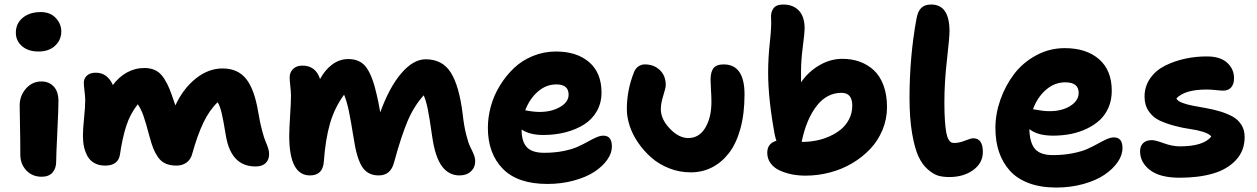

<svg xmlns="http://www.w3.org/2000/svg" viewBox="-20 -780 5615 858"><path d="M151.9 -549.8Q106 -549.8 78.4 -573.7Q50.8 -597.7 50.8 -633.8Q50.8 -675.3 81.8 -700.7Q112.8 -726.1 162.1 -726.1Q204.6 -726.1 229.2 -699.7Q253.9 -673.3 253.9 -639.2Q253.9 -601.6 226.3 -575.7Q198.7 -549.8 151.9 -549.8ZM166 9.8Q124 9.8 97.4 -18.8Q70.8 -47.4 70.8 -88.9Q70.8 -156.7 69.3 -220.7Q67.9 -284.7 67.9 -308.1Q67.9 -352.1 95.9 -384Q124 -416 165 -416Q198.7 -416 219.7 -393.8Q240.7 -371.6 241.2 -330.1Q241.7 -303.7 236.3 -193.6Q231 -83.5 231 -58.1Q231 -26.9 214.4 -8.5Q197.8 9.8 166 9.8Z M449.7 -40Q422.4 -40 402.3 -51Q382.3 -62 371.3 -81.5Q360.4 -101.1 355.5 -123.5Q350.6 -146 350.6 -172.9Q350.6 -204.1 355.7 -252.9Q360.8 -301.8 360.8 -332Q360.8 -347.2 357.7 -373Q354.5 -398.9 354.5 -410.2Q354.5 -429.2 368.4 -442.1Q382.3 -455.1 407.7 -455.1Q436 -455.1 455.1 -439.7Q474.1 -424.3 484.4 -399.9Q510.3 -435.5 546.6 -455.8Q583 -476.1 625.5 -476.1Q674.3 -476.1 701.2 -445.1Q728 -414.1 748.5 -353Q748.5 -352.5 763.7 -309.1Q798.8 -384.3 855 -429.2Q911.1 -474.1 974.6 -474.1Q1042 -474.1 1079.3 -428.2Q1116.7 -382.3 1133.8 -279.8Q1141.6 -232.4 1151.1 -196.8Q1160.6 -161.1 1167.2 -146.5Q1173.8 -131.8 1178.2 -117.9Q1182.6 -104 1182.6 -91.8Q1182.6 -65.9 1167 -51Q1151.4 -36.1 1121.6 -36.1Q1013.2 -36.1 989.7 -171.9Q978 -243.7 970.5 -275.1Q962.9 -306.6 952.6 -323.2Q915.5 -287.6 888.9 -231.9Q862.3 -176.3 839.4 -94.2Q833 -67.9 814.2 -54Q795.4 -40 768.6 -40Q740.2 -40 720 -49.1Q699.7 -58.1 686.3 -77.4Q672.9 -96.7 665 -116.7Q657.2 -136.7 648.4 -168.9Q631.3 -233.9 620.8 -263.4Q610.4 -293 595.7 -314Q561.5 -271 544.2 -217.3Q526.9 -163.6 515.6 -86.9Q506.8 -40 449.7 -40Z M1365.2 3.9Q1272.5 3.9 1272.5 -172.9Q1272.5 -202.1 1276.4 -262.7Q1280.3 -323.2 1280.3 -353Q1280.3 -368.7 1277.3 -395.5Q1274.4 -422.4 1274.4 -434.1Q1274.4 -456.5 1289.6 -471.7Q1304.7 -486.8 1331.5 -486.8Q1390.6 -486.8 1410.2 -426.8Q1432.6 -468.3 1465.1 -492.2Q1497.6 -516.1 1536.6 -516.1Q1590.8 -516.1 1618.2 -477.1Q1645.5 -438 1663.6 -356Q1671.9 -321.3 1679.2 -277.8Q1719.7 -390.1 1773.4 -452.6Q1827.1 -515.1 1882.3 -515.1Q1956.5 -515.1 1994.1 -456.3Q2031.7 -397.5 2047.4 -272Q2053.2 -218.3 2063.2 -178.7Q2073.2 -139.2 2081.8 -122.8Q2090.3 -106.4 2096.9 -90.3Q2103.5 -74.2 2103.5 -59.1Q2103.5 -31.7 2084.2 -13.9Q2064.9 3.9 2033.2 3.9Q1985.8 3.9 1955.3 -36.6Q1924.8 -77.1 1911.6 -168Q1899.4 -254.4 1891.6 -292.5Q1883.8 -330.6 1873.5 -354Q1829.6 -305.7 1801.3 -238.5Q1772.9 -171.4 1741.2 -55.2Q1726.6 3.9 1672.4 3.9Q1622.1 3.9 1597.7 -35.6Q1573.2 -75.2 1560.5 -162.1Q1547.4 -244.1 1538.6 -285.6Q1529.8 -327.1 1517.6 -356.9Q1474.6 -297.9 1454.3 -226.8Q1434.1 -155.8 1427.2 -58.1Q1422.9 3.9 1365.2 3.9Z M2426.3 42Q2293 42 2226.6 -26.1Q2160.2 -94.2 2160.2 -209Q2160.2 -256.8 2173.6 -305.4Q2187 -354 2213.9 -397.7Q2240.7 -441.4 2276.6 -475.6Q2312.5 -509.8 2361.3 -529.8Q2410.2 -549.8 2464.4 -549.8Q2557.6 -549.8 2612.8 -502.2Q2668 -454.6 2668 -366.2Q2668 -319.3 2646.7 -282.5Q2625.5 -245.6 2588.9 -222.9Q2552.2 -200.2 2506.1 -188.5Q2460 -176.8 2407.2 -176.8Q2347.2 -176.8 2311 -201.2V-199.2Q2311 -147.5 2334.2 -122.3Q2357.4 -97.2 2412.1 -97.2Q2458.5 -97.2 2497.6 -105Q2536.6 -112.8 2561.8 -124.3Q2586.9 -135.7 2606.9 -147Q2627 -158.2 2644.5 -166Q2662.1 -173.8 2676.3 -173.8Q2714.4 -173.8 2714.4 -125Q2714.4 -95.2 2693.1 -65.4Q2671.9 -35.6 2635.3 -11.7Q2598.6 12.2 2543.5 27.1Q2488.3 42 2426.3 42ZM2466.3 -402.8Q2420.4 -402.8 2383.5 -370.6Q2346.7 -338.4 2327.1 -287.1Q2364.7 -279.8 2391.1 -279.8Q2444.8 -279.8 2482.9 -302Q2521 -324.2 2521 -356.9Q2521 -402.8 2466.3 -402.8Z M3066.9 -9.8Q3016.6 -9.8 2970.7 -27.8Q2924.8 -45.9 2891.1 -75.4Q2857.4 -105 2832 -141.8Q2806.6 -178.7 2793.9 -217.5Q2781.2 -256.3 2781.2 -292Q2781.2 -377.4 2813 -457Q2818.4 -472.2 2831.5 -482.2Q2844.7 -492.2 2861.8 -492.2Q2902.3 -492.2 2928.7 -466.8Q2955.1 -441.4 2955.1 -399.9Q2955.1 -387.7 2944.1 -353Q2933.1 -318.4 2933.1 -292Q2933.1 -247.1 2973.4 -205.1Q3013.7 -163.1 3055.2 -163.1Q3104.5 -163.1 3131.8 -209Q3159.2 -254.9 3159.2 -325.2Q3159.2 -347.7 3157.2 -377.9Q3155.3 -408.2 3155.3 -423.8Q3155.3 -458 3168.2 -475.1Q3181.2 -492.2 3213.9 -492.2Q3307.1 -492.2 3307.1 -357.9Q3307.1 -272 3288.6 -204.8Q3270 -137.7 3237.1 -95.5Q3204.1 -53.2 3160.9 -31.5Q3117.7 -9.8 3066.9 -9.8Z M3579.6 4.9Q3548.3 4.9 3519.5 -0.7Q3490.7 -6.3 3465.1 -17.8Q3439.5 -29.3 3424.1 -49.8Q3408.7 -70.3 3408.7 -97.2Q3408.7 -139.6 3449.7 -150.9Q3446.3 -158.2 3441.9 -179.2Q3412.6 -337.9 3412.6 -456.1Q3412.6 -520.5 3420.4 -592.3Q3428.2 -664.1 3425.8 -695.8Q3423.3 -724.6 3436 -742.2Q3448.7 -759.8 3479.5 -759.8Q3524.4 -759.8 3550 -732.7Q3575.7 -705.6 3575.7 -651.9Q3575.7 -634.3 3567.6 -571.8Q3559.6 -509.3 3559.6 -461.9V-412.1Q3592.3 -459.5 3641.4 -488.3Q3690.4 -517.1 3744.6 -517.1Q3786.6 -517.1 3822.3 -504.2Q3857.9 -491.2 3885.3 -465.8Q3912.6 -440.4 3928.2 -398.4Q3943.8 -356.4 3943.8 -301.8Q3943.8 -248 3923.8 -199.7Q3903.8 -151.4 3868.9 -114.5Q3834 -77.6 3788.3 -50.5Q3742.7 -23.4 3689 -9.3Q3635.3 4.9 3579.6 4.9ZM3562.5 -147H3561.5Q3563.5 -146 3567.9 -146Q3597.2 -146 3627.4 -151.9Q3657.7 -157.7 3686.8 -170.7Q3715.8 -183.6 3738.3 -202.1Q3760.7 -220.7 3774.7 -248Q3788.6 -275.4 3788.6 -308.1Q3788.6 -365.2 3740.7 -365.2Q3674.8 -365.2 3629.2 -306.4Q3583.5 -247.6 3562.5 -147Z M4222.2 11.2Q4195.3 11.2 4173.8 5.4Q4152.3 -0.5 4127 -22.2Q4101.6 -43.9 4084.5 -80.6Q4067.4 -117.2 4055.9 -184.3Q4044.4 -251.5 4044.4 -342.8Q4044.4 -525.4 4075.2 -694.8Q4081.1 -729 4096.7 -744.4Q4112.3 -759.8 4141.1 -759.8Q4223.1 -759.8 4223.1 -640.1Q4223.1 -613.3 4211.7 -512.7Q4200.2 -412.1 4200.2 -323.2Q4200.2 -274.9 4202.6 -240.7Q4205.1 -206.5 4208.7 -187.3Q4212.4 -168 4218.5 -157.5Q4224.6 -147 4230.2 -144Q4235.8 -141.1 4244.1 -141.1Q4266.6 -141.1 4292.7 -151.6Q4318.8 -162.1 4329.1 -162.1Q4372.1 -162.1 4372.1 -101.1Q4372.1 -51.3 4328.9 -20Q4285.6 11.2 4222.2 11.2Z M4700.2 58.1Q4630.9 58.1 4578.1 38.6Q4525.4 19 4492.9 -17.1Q4460.4 -53.2 4444.3 -101.1Q4428.2 -148.9 4428.2 -208Q4428.2 -271 4450.4 -334.2Q4472.7 -397.5 4511.7 -449Q4550.8 -500.5 4610.4 -532.7Q4669.9 -564.9 4738.3 -564.9Q4834.5 -564.9 4891.4 -515.4Q4948.2 -465.8 4948.2 -374Q4948.2 -334 4934.1 -300.5Q4919.9 -267.1 4895.3 -244.1Q4870.6 -221.2 4837.2 -205.1Q4803.7 -189 4765.6 -181.4Q4727.5 -173.8 4686 -173.8Q4616.2 -173.8 4580.1 -203.1Q4581.1 -143.1 4604.7 -115Q4628.4 -86.9 4685.1 -86.9Q4732.9 -86.9 4773.4 -95Q4814 -103 4839.8 -114.7Q4865.7 -126.5 4886.5 -138.2Q4907.2 -149.9 4925.3 -158Q4943.4 -166 4958 -166Q4996.1 -166 4996.1 -118.2Q4996.1 -86.4 4974.4 -55.2Q4952.6 -23.9 4914.8 1.5Q4877 26.9 4820.6 42.5Q4764.2 58.1 4700.2 58.1ZM4740.2 -412.1Q4692.4 -412.1 4654.1 -378.7Q4615.7 -345.2 4596.2 -292Q4601.1 -291.5 4613.8 -289.1Q4626.5 -286.6 4640.6 -284.9Q4654.8 -283.2 4670.4 -283.2Q4725.6 -283.2 4762.9 -306.6Q4800.3 -330.1 4800.3 -365.2Q4800.3 -412.1 4740.2 -412.1Z M5251 14.2Q5163.6 14.2 5119.1 -20Q5074.7 -54.2 5074.7 -104Q5074.7 -127 5088.4 -140.4Q5102.1 -153.8 5127.9 -153.8Q5142.6 -153.8 5180.7 -139.9Q5218.8 -126 5252.9 -126Q5357.9 -126 5393.1 -169.9Q5383.8 -182.1 5356.7 -190.7Q5329.6 -199.2 5297.4 -203.6Q5265.1 -208 5228.8 -217.8Q5192.4 -227.5 5162.8 -241Q5133.3 -254.4 5114 -282Q5094.7 -309.6 5094.7 -348.1Q5094.7 -394 5119.9 -429.9Q5145 -465.8 5186.5 -486.6Q5228 -507.3 5276.4 -517.8Q5324.7 -528.3 5376 -527.8Q5433.6 -527.3 5464.1 -499.5Q5494.6 -471.7 5494.6 -430.2Q5494.6 -404.3 5481.9 -389.6Q5469.2 -375 5446.8 -375Q5434.6 -375 5413.6 -377.4Q5392.6 -379.9 5372.1 -379.9Q5273.9 -379.9 5236.8 -339.8Q5243.2 -328.1 5263.9 -320.3Q5284.7 -312.5 5312 -307.4Q5339.4 -302.2 5370.8 -296.6Q5402.3 -291 5432.4 -282Q5462.4 -272.9 5487.1 -259.8Q5511.7 -246.6 5526.9 -223.1Q5542 -199.7 5542 -168Q5542 -106 5502.7 -64.2Q5463.4 -22.5 5399.7 -4.2Q5335.9 14.2 5251 14.2Z"/></svg>

Font: Shantell Sans Irregular
Style: Bold
Weight: 700
Designer: Stephen Nixon, Anya Danilova, Shantell Martin
Foundry: Arrow Type
Version: Version 1.006;[9816181b4]